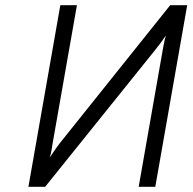

<svg xmlns="http://www.w3.org/2000/svg" viewBox="-20 -720 742 740"><path d="M89.5 0 212.5 -700H276.5L182.5 -165.5Q181 -154 178.2 -139Q175.5 -124 171.5 -112.5Q192 -144 210 -167.5L636 -700H701.5L578.5 0H514.5L607.5 -529.5Q610.5 -545 613.2 -559Q616 -573 619.5 -583.5Q610 -569.5 599 -554.5Q588 -539.5 578.5 -528L154 0Z"/></svg>

Font: Overpass Light
Style: Italic
Weight: 300
Italic angle: -10°
Designer: Delve Withrington, Dave Bailey, Thomas Jockin
Foundry: Delve Fonts LLC
Version: Version 4.000; ttfautohint (v1.8.3)